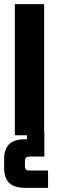

<svg xmlns="http://www.w3.org/2000/svg" viewBox="-24 -656 282 931"><path d="M122 171H209V255H101Q44 255 20 230.5Q-4 206 -4 158V116Q-4 68 20 43.5Q44 19 101 19H107V0H48V-636H190V-14H191V103H122Q108 103 102.5 108Q97 113 97 125V150Q97 162 102.5 166.5Q108 171 122 171Z"/></svg>

Font: Teko SemiBold
Style: Regular
Weight: 600
Designer: Manushi Parikh, Jonny Pinhorn
Foundry: Indian Type Foundry
Version: Version 1.106;PS 1.0;hotconv 1.0.78;makeotf.lib2.5.61930; tt